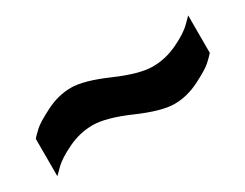

<svg xmlns="http://www.w3.org/2000/svg" viewBox="-39 -586 737 577"><g transform="rotate(-30 330.0 -298.0)"><path d="M621 -409V-279Q613 -270 598.5 -256.5Q584 -243 540.5 -221Q497 -199 453 -199Q409 -199 331 -233Q253 -267 207 -267Q163 -267 121 -247Q79 -227 59 -207L39 -187V-317Q47 -326 61.5 -339.5Q76 -353 119.5 -375Q163 -397 207 -397Q251 -397 329 -363Q407 -329 453 -329Q497 -329 539 -349Q581 -369 601 -389Z"/></g></svg>

Font: Archicoco
Style: Regular
Weight: 400
Designer: Hector Gatti
Foundry: Hector Gatti
Version: 1.002